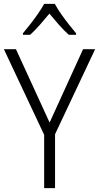

<svg xmlns="http://www.w3.org/2000/svg" viewBox="-20 -967 509 987"><path d="M235 -337 407 -714H469L263 -277V0H207V-274L0 -714H62ZM262 -947Q274 -924 293.5 -896Q313 -868 334 -841.5Q355 -815 371 -796V-788H334Q309 -810 283 -839.5Q257 -869 234 -897Q211 -869 185 -839.5Q159 -810 135 -788H98V-796Q115 -816 136 -843Q157 -870 176 -897.5Q195 -925 207 -947Z"/></svg>

Font: Noto Sans Lao UI SemCond Light
Style: Regular
Weight: 300
Width: 4
Designer: Monotype Design Team
Foundry: Monotype Imaging Inc.
Version: Version 2.000; ttfautohint (v1.8.4.7-5d5b)